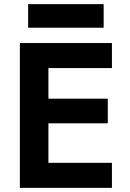

<svg xmlns="http://www.w3.org/2000/svg" viewBox="-20 -908 626 928"><path d="M116 -774V-888H481V-774ZM76 -700H521V-579H214V-431H501V-312H214V-121H521V0H76Z"/></svg>

Font: Jost* Semi
Style: Regular
Weight: 600
Version: Version 3.7